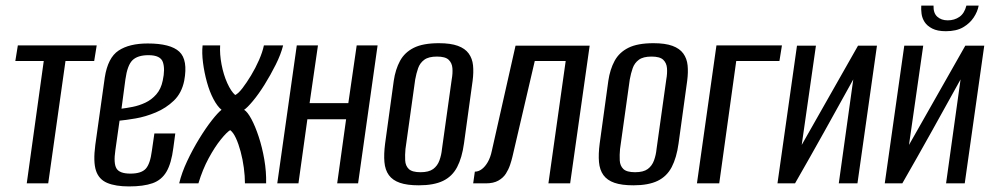

<svg xmlns="http://www.w3.org/2000/svg" viewBox="-20 -658 3566 689"><path d="M76 0 137 -439H35L44 -495H327L318 -439H215L153 0Z M443 11Q395 11 365 -1.5Q335 -14 324.5 -45.5Q314 -77 322 -138L356 -380Q367 -451 405.5 -476.5Q444 -502 510 -502Q592 -502 623.5 -472.5Q655 -443 641 -368Q632 -324 604 -297Q576 -270 539 -254.5Q502 -239 466.5 -233Q431 -227 409 -225L394 -119Q387 -72 398 -53.5Q409 -35 448 -35Q487 -35 503 -52.5Q519 -70 525 -117L534 -179H609L602 -127Q595 -72 577.5 -42Q560 -12 527.5 -0.5Q495 11 443 11ZM416 -268Q433 -270 456 -274.5Q479 -279 501.5 -289.5Q524 -300 541 -319.5Q558 -339 564 -369Q573 -410 564.5 -435Q556 -460 513 -460Q474 -460 455.5 -442Q437 -424 430 -373Z M623 0Q632 -38 651.5 -79.5Q671 -121 694.5 -159.5Q718 -198 740 -226Q762 -254 775 -264Q760 -276 746 -302.5Q732 -329 722.5 -363.5Q713 -398 708.5 -433Q704 -468 707 -495H770Q768 -464 775 -427Q782 -390 795.5 -360Q809 -330 824 -317Q835 -322 850 -341.5Q865 -361 881 -387.5Q897 -414 909.5 -442.5Q922 -471 927 -495H996Q988 -463 969.5 -426Q951 -389 929.5 -354.5Q908 -320 887.5 -295.5Q867 -271 856 -264Q868 -257 882 -231Q896 -205 908.5 -167Q921 -129 928.5 -85.5Q936 -42 935 0H859Q859 -26 855 -56Q851 -86 843.5 -114Q836 -142 826.5 -162.5Q817 -183 806 -191Q794 -184 772.5 -157.5Q751 -131 729 -90.5Q707 -50 692 0Z M975 0 1045 -495H1121L1091 -288H1230L1260 -495H1335L1265 0H1190L1222 -230H1083L1051 0Z M1483 7Q1441 7 1415 -2Q1389 -11 1375.5 -29.5Q1362 -48 1359.5 -76.5Q1357 -105 1362 -143L1393 -368Q1399 -409 1415.5 -439.5Q1432 -470 1465 -486.5Q1498 -503 1555 -503Q1597 -503 1623 -493.5Q1649 -484 1662 -466Q1675 -448 1677.5 -423.5Q1680 -399 1676 -368L1645 -143Q1638 -92 1620.5 -58.5Q1603 -25 1570 -9Q1537 7 1483 7ZM1489 -40Q1519 -40 1534.5 -51.5Q1550 -63 1557 -82.5Q1564 -102 1566 -123L1601 -373Q1605 -395 1603.5 -413.5Q1602 -432 1590 -443.5Q1578 -455 1548 -455Q1518 -455 1502.5 -443.5Q1487 -432 1480.5 -413.5Q1474 -395 1470 -373L1435 -123Q1433 -102 1434 -82.5Q1435 -63 1447 -51.5Q1459 -40 1489 -40Z M1678 0 1684 -42Q1697 -42 1709 -51Q1721 -60 1730.5 -76.5Q1740 -93 1745 -117L1830 -494H2096L2026 0H1948L2010 -439H1899L1819 -96Q1816 -83 1810.5 -66.5Q1805 -50 1795.5 -35Q1786 -20 1768.5 -10Q1751 0 1723 0Z M2253 7Q2211 7 2185 -2Q2159 -11 2145.5 -29.5Q2132 -48 2129.5 -76.5Q2127 -105 2132 -143L2163 -368Q2169 -409 2185.5 -439.5Q2202 -470 2235 -486.5Q2268 -503 2325 -503Q2367 -503 2393 -493.5Q2419 -484 2432 -466Q2445 -448 2447.5 -423.5Q2450 -399 2446 -368L2415 -143Q2408 -92 2390.5 -58.5Q2373 -25 2340 -9Q2307 7 2253 7ZM2259 -40Q2289 -40 2304.5 -51.5Q2320 -63 2327 -82.5Q2334 -102 2336 -123L2371 -373Q2375 -395 2373.5 -413.5Q2372 -432 2360 -443.5Q2348 -455 2318 -455Q2288 -455 2272.5 -443.5Q2257 -432 2250.5 -413.5Q2244 -395 2240 -373L2205 -123Q2203 -102 2204 -82.5Q2205 -63 2217 -51.5Q2229 -40 2259 -40Z M2481 0 2551 -495H2786L2777 -439H2622L2561 0Z M2770 0 2840 -494H2908L2857 -138L3059 -494H3127L3057 0H2990L3042 -373Q2990 -279 2938.5 -186.5Q2887 -94 2833 0Z M3155 0 3225 -494H3293L3242 -138L3444 -494H3512L3442 0H3375L3427 -373Q3375 -279 3323.5 -186.5Q3272 -94 3218 0ZM3374 -546Q3344 -546 3325.5 -555.5Q3307 -565 3298 -579Q3289 -593 3287 -609Q3285 -625 3286 -638H3330Q3329 -611 3343.5 -598Q3358 -585 3381 -585Q3405 -585 3423 -597.5Q3441 -610 3448 -638H3492Q3488 -616 3474 -595Q3460 -574 3436 -560Q3412 -546 3374 -546Z"/></svg>

Font: Alumni Sans Medium
Style: Italic
Weight: 500
Italic angle: -8°
Designer: Robert E. Leuschke
Foundry: Robert E. Leuschke
Version: Version 1.016